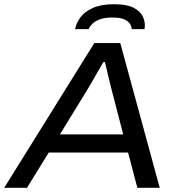

<svg xmlns="http://www.w3.org/2000/svg" viewBox="-42 -890 846 910"><path d="M-22 0 405 -686H528L715 0H609L565 -167H189L86 0ZM242 -253H542L488 -461Q485 -475 480 -493.5Q475 -512 470.5 -531.5Q466 -551 462 -568.5Q458 -586 455 -596H448Q436 -576 421 -549.5Q406 -523 392 -499Q378 -475 369 -460ZM314 -752Q319 -780 338.5 -807Q358 -834 397.5 -852Q437 -870 499 -870Q561 -870 593.5 -852Q626 -834 637 -807Q648 -780 643 -752H582Q582 -763 574.5 -776Q567 -789 547.5 -798Q528 -807 490 -807Q454 -807 430.5 -798Q407 -789 395 -776.5Q383 -764 378 -752Z"/></svg>

Font: Archivo SemiExpanded
Style: Italic
Weight: 400
Width: 6
Italic angle: -10°
Designer: Hector Gatti
Foundry: Omnibus-Type
Version: Version 2.001